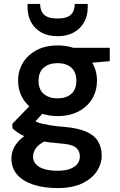

<svg xmlns="http://www.w3.org/2000/svg" viewBox="-20 -739 608 976"><path d="M272 217Q203 217 149.5 199.5Q96 182 67 148.5Q38 115 38 66Q38 35 53.5 7Q69 -21 100.5 -45Q132 -69 181 -88L232 -31Q186 -14 167 8.5Q148 31 148 58Q148 80 163.5 96.5Q179 113 207 121Q235 129 272 129Q310 129 335 120Q360 111 373 94.5Q386 78 386 56Q386 27 365 10.5Q344 -6 285 -10Q231 -14 192 -21.5Q153 -29 124.5 -39Q96 -49 76 -61.5Q56 -74 43 -87V-110L147 -217L221 -189L118 -76L147 -129Q157 -124 167.5 -119Q178 -114 195 -110Q212 -106 239 -101.5Q266 -97 308 -94Q375 -88 416.5 -70.5Q458 -53 477.5 -22Q497 9 497 53Q497 93 473 130.5Q449 168 399.5 192.5Q350 217 272 217ZM273 -149Q210 -149 165 -173.5Q120 -198 96 -238.5Q72 -279 72 -329Q72 -379 96 -419Q120 -459 165 -483.5Q210 -508 273 -508Q336 -508 381 -483.5Q426 -459 449.5 -419Q473 -379 473 -329Q473 -279 449.5 -238.5Q426 -198 381 -173.5Q336 -149 273 -149ZM272 -239Q316 -239 342 -261.5Q368 -284 368 -328Q368 -373 342 -395.5Q316 -418 273 -418Q229 -418 202.5 -395.5Q176 -373 176 -328Q176 -284 202.5 -261.5Q229 -239 272 -239ZM353 -412 331 -496H538V-428ZM272 -555Q225 -555 191 -573.5Q157 -592 138.5 -625.5Q120 -659 120 -703V-719H184Q184 -684 204 -664.5Q224 -645 272 -645Q321 -645 340.5 -664.5Q360 -684 360 -719H426V-702Q426 -658 407 -625Q388 -592 354 -573.5Q320 -555 272 -555Z"/></svg>

Font: DM Sans 36pt SemiBold
Style: Regular
Weight: 600
Designer: Colophon Foundry, Jonny Pinhorn
Foundry: Colophon Foundry
Version: Version 4.004;gftools[0.9.30]